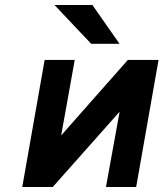

<svg xmlns="http://www.w3.org/2000/svg" viewBox="-20 -752 658 772"><path d="M69.5 0 159.5 -511H280.5L226 -207.5L494 -511H617.5L527.5 0H406L461 -303L192 0ZM346.5 -576 199 -732H351.5L460.5 -576Z"/></svg>

Font: Overpass
Style: Bold Italic
Weight: 700
Italic angle: -10°
Designer: Delve Withrington, Dave Bailey, Thomas Jockin
Foundry: Delve Fonts LLC
Version: Version 4.000; ttfautohint (v1.8.3)